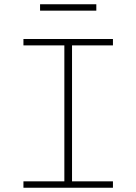

<svg xmlns="http://www.w3.org/2000/svg" viewBox="-20 -881 640 901"><path d="M90 0V-30H282V-668H90V-698H510V-668H318V-30H510V0ZM168 -861H432V-831H168Z"/></svg>

Font: IBM Plex Mono ExtLt
Style: Regular
Weight: 200
Monospace: yes
Designer: Mike Abbink, Paul van der Laan, Pieter van Rosmalen
Foundry: Bold Monday
Version: Version 2.3